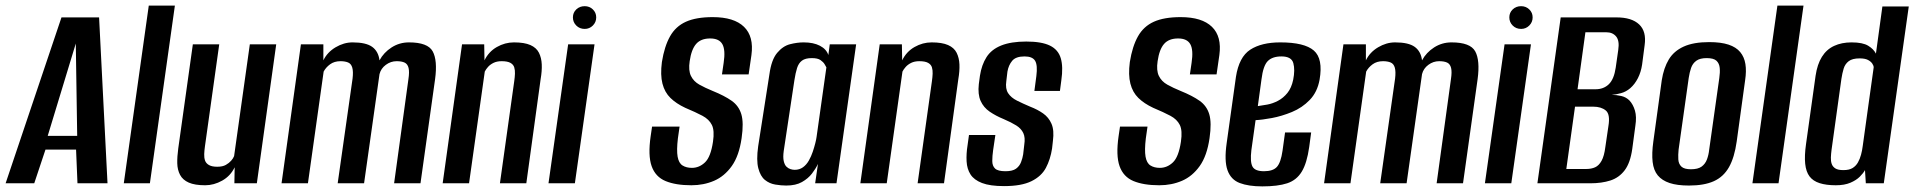

<svg xmlns="http://www.w3.org/2000/svg" viewBox="-48 -653 6820 684"><path d="M-28 0 171 -591H305L335 0H228L223 -120H114L74 0ZM122 -169H227L222 -498Z M393 0 482 -633H575L486 0Z M683 7Q646 7 624.5 -2.5Q603 -12 593.5 -30Q584 -48 583.5 -71.5Q583 -95 587 -124L639 -495H733L682 -131Q680 -117 679.5 -104Q679 -91 682.5 -81Q686 -71 696.5 -65Q707 -59 726 -59Q745 -59 756.5 -65.5Q768 -72 775.5 -80.5Q783 -89 786 -97L842 -495H936L867 0H787L788 -57Q773 -26 743.5 -9.5Q714 7 683 7Z M955 0 1024 -495H1104V-438Q1118 -467 1147.5 -484.5Q1177 -502 1208 -502Q1256 -502 1278 -486Q1300 -470 1304 -438Q1319 -466 1347 -484Q1375 -502 1409 -502Q1476 -502 1493.5 -470Q1511 -438 1502 -371L1450 0H1356L1407 -371Q1411 -397 1407.5 -411Q1404 -425 1393.5 -430Q1383 -435 1365 -435Q1344 -435 1326.5 -422Q1309 -409 1304 -389L1249 0H1155L1208 -373Q1211 -398 1207 -412Q1203 -426 1192 -430.5Q1181 -435 1165 -435Q1143 -435 1128 -424Q1113 -413 1105 -398L1049 0Z M1529 0 1598 -495H1677L1678 -438Q1693 -469 1722 -485.5Q1751 -502 1783 -502Q1820 -502 1841.5 -492.5Q1863 -483 1872 -465Q1881 -447 1882 -423.5Q1883 -400 1878 -371L1827 0H1733L1784 -364Q1786 -378 1786.5 -390.5Q1787 -403 1784 -413Q1781 -423 1770.5 -429Q1760 -435 1739 -435Q1722 -435 1710 -429Q1698 -423 1690.5 -414.5Q1683 -406 1679 -398L1623 0Z M1906 0 1976 -495H2070L2000 0ZM2035 -550Q2017 -550 2005 -562Q1993 -574 1993 -591Q1993 -608 2005 -619.5Q2017 -631 2035 -631Q2052 -631 2064 -619.5Q2076 -608 2076 -591Q2076 -574 2064 -562Q2052 -550 2035 -550Z M2415 7Q2359 7 2323 -8Q2287 -23 2273.5 -61Q2260 -99 2270 -168L2275 -202H2373L2367 -160Q2362 -118 2366 -95Q2370 -72 2383.5 -63.5Q2397 -55 2417 -55Q2443 -55 2463.5 -74.5Q2484 -94 2492 -148Q2498 -188 2488 -208Q2478 -228 2454.5 -240.5Q2431 -253 2393 -269Q2361 -284 2340.5 -304Q2320 -324 2312 -355Q2304 -386 2310 -432Q2319 -488 2339 -523.5Q2359 -559 2395.5 -575.5Q2432 -592 2491 -592Q2567 -592 2602.5 -557.5Q2638 -523 2629 -457L2619 -388Q2596 -388 2572 -388Q2548 -388 2524 -388L2530 -429Q2537 -475 2525.5 -495.5Q2514 -516 2482 -516Q2449 -516 2432 -496.5Q2415 -477 2409 -435Q2404 -402 2413.5 -382.5Q2423 -363 2443.5 -351.5Q2464 -340 2491 -329Q2533 -312 2558.5 -294Q2584 -276 2593 -246Q2602 -216 2594 -161Q2585 -98 2559 -61.5Q2533 -25 2496 -9Q2459 7 2415 7Z M2753 8Q2735 8 2714 4.5Q2693 1 2677 -12Q2661 -25 2653.5 -53.5Q2646 -82 2653 -132L2693 -388Q2700 -440 2720.5 -464.5Q2741 -489 2766.5 -495.5Q2792 -502 2815 -502Q2850 -502 2873 -490Q2896 -478 2903 -457L2908 -495H3002L2932 0H2856L2866 -69Q2858 -52 2844.5 -34.5Q2831 -17 2809 -4.5Q2787 8 2753 8ZM2783 -48Q2800 -48 2812.5 -57Q2825 -66 2833.5 -81Q2842 -96 2847.5 -112.5Q2853 -129 2856.5 -143Q2860 -157 2861 -165L2896 -413Q2894 -417 2889.5 -424.5Q2885 -432 2875 -439Q2865 -446 2844 -446Q2821 -446 2809 -437Q2797 -428 2791.5 -410.5Q2786 -393 2782 -367L2744 -115Q2741 -93 2744 -79.5Q2747 -66 2753.5 -59.5Q2760 -53 2768 -50.5Q2776 -48 2783 -48Z M3017 0 3086 -495H3165L3166 -438Q3181 -469 3210 -485.5Q3239 -502 3271 -502Q3308 -502 3329.5 -492.5Q3351 -483 3360 -465Q3369 -447 3370 -423.5Q3371 -400 3366 -371L3315 0H3221L3272 -364Q3274 -378 3274.5 -390.5Q3275 -403 3272 -413Q3269 -423 3258.5 -429Q3248 -435 3227 -435Q3210 -435 3198 -429Q3186 -423 3178.5 -414.5Q3171 -406 3167 -398L3111 0Z M3529 10Q3479 10 3450.5 -1Q3422 -12 3409.5 -31.5Q3397 -51 3395.5 -78Q3394 -105 3399 -136L3404 -172H3498L3490 -118Q3487 -97 3487 -79.5Q3487 -62 3497 -52.5Q3507 -43 3534 -43Q3559 -43 3571.5 -52Q3584 -61 3589.5 -75.5Q3595 -90 3597 -103L3601 -138Q3605 -163 3597.5 -179Q3590 -195 3572.5 -206Q3555 -217 3527 -229Q3500 -240 3478 -255Q3456 -270 3445.5 -293.5Q3435 -317 3439 -353L3443 -383Q3449 -422 3466.5 -449.5Q3484 -477 3519 -491Q3554 -505 3608 -505Q3663 -505 3692.5 -490.5Q3722 -476 3731 -445.5Q3740 -415 3733 -367L3728 -329H3637L3644 -382Q3649 -421 3639.5 -436.5Q3630 -452 3602 -452Q3571 -452 3558 -436.5Q3545 -421 3541 -398L3537 -364Q3533 -337 3543.5 -321Q3554 -305 3575 -294.5Q3596 -284 3622 -273Q3648 -263 3668 -249Q3688 -235 3698 -212Q3708 -189 3703 -151L3700 -124Q3694 -85 3678 -55Q3662 -25 3626.5 -7.5Q3591 10 3529 10Z M4082 7Q4026 7 3990 -8Q3954 -23 3940.5 -61Q3927 -99 3937 -168L3942 -202H4040L4034 -160Q4029 -118 4033 -95Q4037 -72 4050.5 -63.5Q4064 -55 4084 -55Q4110 -55 4130.5 -74.5Q4151 -94 4159 -148Q4165 -188 4155 -208Q4145 -228 4121.5 -240.5Q4098 -253 4060 -269Q4028 -284 4007.5 -304Q3987 -324 3979 -355Q3971 -386 3977 -432Q3986 -488 4006 -523.5Q4026 -559 4062.5 -575.5Q4099 -592 4158 -592Q4234 -592 4269.5 -557.5Q4305 -523 4296 -457L4286 -388Q4263 -388 4239 -388Q4215 -388 4191 -388L4197 -429Q4204 -475 4192.5 -495.5Q4181 -516 4149 -516Q4116 -516 4099 -496.5Q4082 -477 4076 -435Q4071 -402 4080.5 -382.5Q4090 -363 4110.5 -351.5Q4131 -340 4158 -329Q4200 -312 4225.5 -294Q4251 -276 4260 -246Q4269 -216 4261 -161Q4252 -98 4226 -61.5Q4200 -25 4163 -9Q4126 7 4082 7Z M4449 11Q4400 11 4368.5 -1Q4337 -13 4325 -46.5Q4313 -80 4322 -143L4355 -379Q4366 -450 4406 -476Q4446 -502 4513 -502Q4599 -502 4632.5 -473Q4666 -444 4653 -369Q4645 -325 4618 -297Q4591 -269 4554.5 -254Q4518 -239 4483 -232.5Q4448 -226 4425 -225L4410 -118Q4405 -76 4414 -59.5Q4423 -43 4455 -43Q4487 -43 4501 -58.5Q4515 -74 4521 -116L4530 -181H4623L4616 -129Q4608 -72 4589.5 -41.5Q4571 -11 4537.5 0Q4504 11 4449 11ZM4433 -275Q4448 -277 4467 -280.5Q4486 -284 4505 -294Q4524 -304 4538.5 -322Q4553 -340 4559 -369Q4566 -404 4559.5 -428Q4553 -452 4517 -452Q4485 -452 4468.5 -435.5Q4452 -419 4446 -370Z M4669 0 4738 -495H4818V-438Q4832 -467 4861.5 -484.5Q4891 -502 4922 -502Q4970 -502 4992 -486Q5014 -470 5018 -438Q5033 -466 5061 -484Q5089 -502 5123 -502Q5190 -502 5207.5 -470Q5225 -438 5216 -371L5164 0H5070L5121 -371Q5125 -397 5121.5 -411Q5118 -425 5107.5 -430Q5097 -435 5079 -435Q5058 -435 5040.5 -422Q5023 -409 5018 -389L4963 0H4869L4922 -373Q4925 -398 4921 -412Q4917 -426 4906 -430.5Q4895 -435 4879 -435Q4857 -435 4842 -424Q4827 -413 4819 -398L4763 0Z M5242 0 5312 -495H5406L5336 0ZM5371 -550Q5353 -550 5341 -562Q5329 -574 5329 -591Q5329 -608 5341 -619.5Q5353 -631 5371 -631Q5388 -631 5400 -619.5Q5412 -608 5412 -591Q5412 -574 5400 -562Q5388 -550 5371 -550Z M5429 0 5512 -591H5711Q5765 -591 5791.5 -566Q5818 -541 5811 -492L5802 -423Q5798 -396 5787 -374.5Q5776 -353 5760 -339Q5745 -326 5726.5 -321Q5708 -316 5694 -315H5693Q5711 -315 5728 -311Q5745 -307 5757 -295Q5770 -281 5776.5 -259Q5783 -237 5778 -205L5767 -123Q5760 -73 5740 -46.5Q5720 -20 5689 -10Q5658 0 5617 0ZM5532 -51H5603Q5621 -51 5634.5 -57Q5648 -63 5657.5 -80Q5667 -97 5671 -129L5682 -204Q5689 -246 5672.5 -259.5Q5656 -273 5628 -273H5563ZM5572 -335H5636Q5665 -335 5683.5 -353Q5702 -371 5708 -412L5717 -475Q5722 -508 5709.5 -523Q5697 -538 5675 -538H5600Z M5969 8Q5927 8 5900 -1Q5873 -10 5858 -28Q5843 -46 5839.5 -76Q5836 -106 5842 -149L5872 -367Q5879 -411 5897 -441Q5915 -471 5950 -487Q5985 -503 6041 -503Q6083 -503 6110 -494Q6137 -485 6151.5 -467.5Q6166 -450 6170 -425Q6174 -400 6169 -367L6139 -149Q6131 -92 6111.5 -57.5Q6092 -23 6057.5 -7.5Q6023 8 5969 8ZM5976 -50Q6001 -50 6014 -59.5Q6027 -69 6033 -85Q6039 -101 6041 -120L6077 -375Q6080 -395 6078.5 -411Q6077 -427 6067 -436.5Q6057 -446 6032 -446Q6008 -446 5995 -436.5Q5982 -427 5976.5 -411Q5971 -395 5968 -375L5932 -120Q5930 -101 5931 -85Q5932 -69 5942 -59.5Q5952 -50 5976 -50Z M6195 0 6284 -633H6377L6288 0Z M6492 7Q6458 7 6434.5 -0.5Q6411 -8 6398.5 -24.5Q6386 -41 6383 -69.5Q6380 -98 6386 -140L6420 -383Q6426 -424 6442.5 -450.5Q6459 -477 6486 -489.5Q6513 -502 6548 -502Q6588 -502 6607.5 -490Q6627 -478 6635 -462L6658 -630H6752L6663 0H6599L6596 -47Q6590 -36 6577.5 -23.5Q6565 -11 6544 -2Q6523 7 6492 7ZM6519 -47Q6540 -47 6552 -54.5Q6564 -62 6571 -74.5Q6578 -87 6582 -102Q6586 -117 6588 -133Q6598 -204 6607.5 -273.5Q6617 -343 6627 -413Q6627 -419 6622 -426.5Q6617 -434 6606.5 -439.5Q6596 -445 6577 -445Q6551 -445 6538 -435Q6525 -425 6520 -408.5Q6515 -392 6512 -372L6477 -120Q6475 -105 6474.5 -92Q6474 -79 6477.5 -69Q6481 -59 6490.5 -53Q6500 -47 6519 -47Z"/></svg>

Font: Alumni Sans SemiBold
Style: Italic
Weight: 600
Italic angle: -8°
Version: Version 1.016